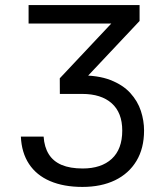

<svg xmlns="http://www.w3.org/2000/svg" viewBox="-20 -727 646 757"><path d="M305 10Q231.3 10 177.5 -13Q123.7 -36 94.3 -80.7Q65 -125.3 62.3 -188.3H152Q154.7 -147.3 172.2 -119.2Q189.7 -91 223 -76.8Q256.3 -62.7 306 -62.7Q379.3 -62.7 420.7 -100.8Q462 -139 462 -212.3Q462 -282.7 420.5 -319.7Q379 -356.7 304 -356.7H216L215.7 -418.3L459.3 -677.3L465.7 -634.3H92.7V-707H530.3V-644.3L294.7 -394L292 -429.7Q366 -430.7 415.3 -411.5Q464.7 -392.3 493.8 -360.2Q523 -328 535.5 -289.5Q548 -251 548 -212.3Q548 -142.3 518 -92.5Q488 -42.7 433.5 -16.3Q379 10 305 10Z"/></svg>

Font: 42dot Sans Light
Style: Regular
Weight: 300
Designer: 42dot
Version: Version 1.000